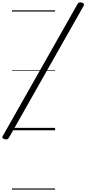

<svg xmlns="http://www.w3.org/2000/svg" viewBox="-101 -1097 728 1617"><path d="M-63 75Q-75 71 -79.5 65Q-84 59 -78 49L552 -1063Q558 -1073 567 -1076Q576 -1079 589 -1075Q601 -1071 605 -1065Q609 -1059 604 -1049L-26 63Q-32 73 -41 76Q-50 79 -63 75ZM0 490H363V500H0ZM0 -20H363V0H0ZM0 -505H363V-500H0ZM0 -1010H363V-1000H0Z"/></svg>

Font: Playwrite MX Guides
Style: Regular
Weight: 400
Designer: Veronika Burian, José Scaglione
Foundry: TypeTogether
Version: Version 1.003